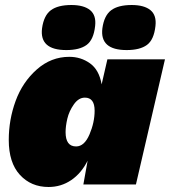

<svg xmlns="http://www.w3.org/2000/svg" viewBox="-20 -737 679 767"><path d="M245 -537Q137 -537 148 -624Q155 -675 183 -696Q211 -717 265 -717Q315 -717 340 -696.5Q365 -676 360 -633Q354 -578 326 -557.5Q298 -537 245 -537ZM486 -537Q378 -537 389 -624Q396 -675 424 -696Q452 -717 506 -717Q556 -717 581 -696.5Q606 -676 601 -633Q595 -578 567 -557.5Q539 -537 486 -537ZM174 10Q104 10 59.5 -38.5Q15 -87 15 -178Q15 -259 42.5 -334Q70 -409 127 -459.5Q184 -510 257 -510Q303 -510 339.5 -484Q376 -458 386 -400L409 -500H639L523 0H313L330 -95Q305 -45 264.5 -17.5Q224 10 174 10ZM284 -152Q317 -152 337.5 -200Q358 -248 358 -295Q358 -347 319 -347Q294 -347 275 -320Q256 -293 249 -263Q242 -233 242 -209Q242 -152 284 -152Z"/></svg>

Font: Elaine Sans Black
Style: Italic
Weight: 900
Italic angle: -13°
Designer: Wei Huang
Foundry: Wei Huang
Version: Version 2.001;December 24, 2019;FontCreator 12.0.0.2547 64-b